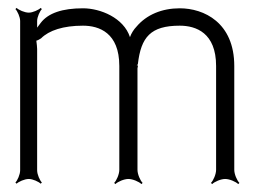

<svg xmlns="http://www.w3.org/2000/svg" viewBox="-20 -453 649 486"><path d="M19 9 22 12C27 7 42 0 53 0C63 0 78 7 83 12L86 9C81 4 74 -11 74 -22V-329C74 -332 73 -344 72 -350C76 -351 81 -354 84 -356C104 -376 140 -388 190 -388C231 -388 282 -370 282 -286V-23C282 -12 275 4 269 10L272 13C278 7 294 0 305 0C316 0 332 7 338 13L341 10C335 4 328 -12 328 -23V-280C328 -281 330 -288 329 -288C329 -288 326 -286 326 -286C326 -286 329 -291 329 -291C337 -359 361 -388 435 -388C476 -388 527 -370 527 -286V-23C527 -12 520 4 514 10L517 13C523 7 539 0 550 0C561 0 577 7 583 13L586 10C580 4 573 -12 573 -23V-286C573 -396 496 -432 435 -432C390 -432 351 -416 325 -385C319 -379 312 -368 309 -359C293 -408 234 -432 190 -432C138 -432 102 -420 83 -395C81 -392 77 -387 74 -383V-400C74 -410 81 -425 86 -430L83 -433C78 -428 63 -421 53 -421C42 -421 27 -428 22 -433L19 -430C24 -425 31 -410 31 -400V-22C31 -11 24 4 19 9Z"/></svg>

Font: Armata Saber
Style: Rg
Weight: 400
Designer: Jasper
Foundry: Cannot Into Space Fonts
Version: Version 0.970